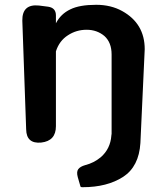

<svg xmlns="http://www.w3.org/2000/svg" viewBox="-20 -587 692 800"><path d="M321 193Q316 193 315 189L304 151Q298 129 306 118Q314 107 335 101Q371 92 400 68Q440 33 444 -22Q444 -26 445 -28V-360Q445 -410 415 -437Q384 -463 341 -463Q298 -463 263 -440Q227 -417 213 -373V-61Q213 0 152 7Q90 13 89 -48L73 -501Q72 -571 142 -564L181 -559Q213 -554 213 -523V-490Q233 -529 273 -548Q311 -567 381 -567Q442 -567 489 -541Q583 -489 583 -382Q583 -371 565 9Q559 107 493 150Q426 193 325 193Z"/></svg>

Font: MaokenZhuyuanTi
Style: Regular
Weight: 400
Designer: Fontworks Inc & LongZhuTi team: ZERO子、时光羊、荆南、频凡、刘鹏、Little White Dog、帆影Magmeta、奈白不弍、白日月球、ChaoTawei、雨三（排名不分先后）
Version: Version 1.000; 20230222